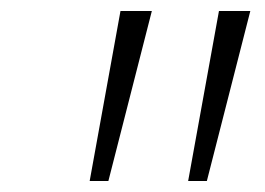

<svg xmlns="http://www.w3.org/2000/svg" viewBox="-20 -678 482 349"><path d="M143 -349 199 -658H256L177 -349ZM322 -349 378 -658H435L356 -349Z"/></svg>

Font: EauTestText Semilight
Style: Italic
Weight: 300
Italic angle: -12°
Designer: Christian Thalmann (Catharsis Fonts)
Version: Version 0.001;PS 000.001;hotconv 1.0.88;makeotf.lib2.5.64775